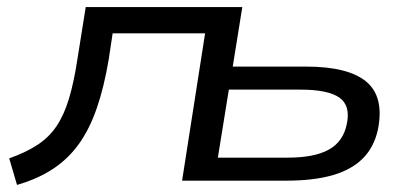

<svg xmlns="http://www.w3.org/2000/svg" viewBox="-20 -510 1159 542"><path d="M28 12 6 -63Q54 -80 86.5 -101.5Q119 -123 140 -154.5Q161 -186 175 -232.5Q189 -279 199 -346L222 -490H664L637 -322H844Q963 -322 1014 -279.5Q1065 -237 1047 -145Q1036 -94 1003.5 -62Q971 -30 917.5 -15Q864 0 788 0H494L559 -416H298L287 -343Q274 -265 253.5 -205.5Q233 -146 203 -104Q173 -62 130 -33.5Q87 -5 28 12ZM595 -65H793Q867 -65 908 -87.5Q949 -110 959 -160Q970 -212 938 -234.5Q906 -257 828 -257H626Z"/></svg>

Font: Nunito Sans 10pt Expanded
Style: Italic
Weight: 400
Width: 7
Italic angle: -9°
Designer: Vernon Adams
Foundry: Vernon Adams
Version: Version 3.101;gftools[0.9.27]